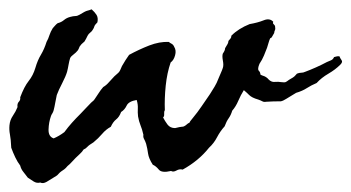

<svg xmlns="http://www.w3.org/2000/svg" viewBox="-51 -372 768 420"><path d="M66.4 -69.3Q78.1 -74.2 89.8 -83Q97.7 -93.8 106.4 -103.5Q115.2 -113.3 125 -123Q130.9 -128.9 136.2 -134.8Q141.6 -140.6 148.4 -147.5Q150.4 -149.4 152.3 -150.9Q154.3 -152.3 156.2 -155.3Q161.1 -162.1 165 -168.5Q168.9 -174.8 174.8 -181.6Q181.6 -185.5 187.5 -192.4Q193.4 -199.2 199.2 -205.1Q201.2 -207 203.6 -209Q206.1 -210.9 208 -212.9Q210.9 -215.8 212.4 -219.7Q213.9 -223.6 215.8 -227.5Q223.6 -241.2 231.4 -252Q252.9 -263.7 275.4 -272.5Q297.9 -281.2 318.4 -280.3Q320.3 -278.3 324.2 -276.4Q328.1 -274.4 330.1 -269.5Q335 -261.7 332 -251Q329.1 -240.2 322.3 -235.4Q314.5 -212.9 311.5 -184.6Q308.6 -156.2 309.6 -130.9Q307.6 -127.9 308.1 -122.6Q308.6 -117.2 305.7 -115.2Q309.6 -107.4 315.4 -99.6Q321.3 -91.8 332 -91.8Q343.8 -94.7 346.7 -94.7Q349.6 -94.7 351.6 -95.7Q355.5 -97.7 357.9 -100.1Q360.4 -102.5 363.3 -103.5Q365.2 -107.4 367.2 -109.4Q369.1 -111.3 371.1 -114.3Q380.9 -126 390.1 -139.6Q399.4 -153.3 408.2 -166Q414.1 -175.8 418.5 -182.6Q422.9 -189.5 427.7 -202.1Q429.7 -207 432.1 -212.4Q434.6 -217.8 436.5 -223.6Q438.5 -229.5 436.5 -239.7Q434.6 -250 436.5 -254.9Q441.4 -261.7 441.4 -266.6Q448.2 -277.3 448.2 -279.3Q448.2 -281.2 449.2 -283.2Q451.2 -285.2 453.1 -287.6Q455.1 -290 455.1 -293.9Q470.7 -309.6 495.1 -319.3Q512.7 -322.3 525.9 -327.6Q539.1 -333 546.9 -324.2Q544.9 -321.3 547.9 -318.8Q550.8 -316.4 550.8 -313.5Q551.8 -308.6 550.3 -305.7Q548.8 -302.7 548.8 -299.8Q543 -289.1 542 -289.1Q541 -289.1 540 -288.1Q538.1 -284.2 536.6 -278.8Q535.2 -273.4 533.2 -267.6Q530.3 -259.8 526.4 -250.5Q522.5 -241.2 516.6 -232.4Q511.7 -220.7 515.1 -217.3Q518.6 -213.9 518.6 -209Q521.5 -207 524.9 -206.1Q528.3 -205.1 531.2 -203.1Q534.2 -201.2 536.6 -198.2Q539.1 -195.3 543.9 -193.4Q546.9 -192.4 552.2 -192.9Q557.6 -193.4 563.5 -192.4Q571.3 -191.4 573.7 -192.4Q576.2 -193.4 581.1 -197.3Q591.8 -203.1 594.2 -206.1Q596.7 -209 598.6 -210.9Q603.5 -212.9 607.9 -212.9Q612.3 -212.9 616.2 -214.8Q627 -218.8 640.1 -224.6Q653.3 -230.5 664.1 -236.3Q668.9 -238.3 673.3 -240.2Q677.7 -242.2 679.7 -247.1Q683.6 -248 685.1 -248.5Q686.5 -249 691.4 -249Q693.4 -244.1 696.3 -240.2Q699.2 -236.3 693.4 -230.5Q682.6 -219.7 667.5 -210.9Q652.3 -202.1 641.6 -190.4Q629.9 -185.5 620.1 -179.2Q610.4 -172.9 596.7 -168.9Q582 -160.2 575.2 -155.8Q568.4 -151.4 563.5 -150.4Q545.9 -150.4 531.2 -149.4Q526.4 -148.4 522.9 -150.4Q519.5 -152.3 513.7 -154.3Q500 -158.2 494.1 -164.1Q488.3 -169.9 482.4 -174.8Q475.6 -164.1 470.2 -151.4Q464.8 -138.7 457 -129.9Q454.1 -120.1 449.2 -113.3Q444.3 -106.4 440.4 -95.7Q430.7 -85 423.8 -71.8Q417 -58.6 406.2 -48.8Q383.8 -20.5 348.6 -1Q341.8 -2.9 335 1Q328.1 4.9 323.2 2Q302.7 6.8 296.4 -1Q290 -8.8 283.2 -11.7Q274.4 -25.4 272.9 -36.1Q271.5 -46.9 268.6 -57.6Q266.6 -63.5 264.2 -67.9Q261.7 -72.3 262.7 -77.1Q259.8 -89.8 256.3 -98.1Q252.9 -106.4 251 -117.2Q250 -126 250.5 -134.8Q251 -143.6 248 -153.3Q230.5 -150.4 226.1 -141.1Q221.7 -131.8 213.9 -127Q210 -116.2 203.1 -110.8Q196.3 -105.5 191.4 -94.7Q180.7 -88.9 172.4 -79.1Q164.1 -69.3 153.3 -60.5Q143.6 -54.7 140.1 -50.8Q136.7 -46.9 131.8 -44.9Q128.9 -40 124 -35.6Q119.1 -31.2 114.3 -26.4Q109.4 -21.5 105.5 -17.1Q101.6 -12.7 96.7 -8.8Q92.8 -3.9 89.4 -1.5Q85.9 1 83 2.9Q80.1 4.9 77.1 8.3Q74.2 11.7 72.3 12.7Q58.6 21.5 50.8 25.9Q43 30.3 37.1 27.3Q29.3 29.3 22.5 24.9Q15.6 20.5 9.8 16.6Q4.9 9.8 0 3.9Q-4.9 -2 -6.8 -9.8Q-12.7 -17.6 -17.6 -27.8Q-22.5 -38.1 -26.4 -48.8Q-27.3 -68.4 -29.3 -78.1Q-31.2 -87.9 -30.3 -97.7Q-29.3 -109.4 -22.9 -118.7Q-16.6 -127.9 -12.7 -137.7Q-13.7 -145.5 -9.8 -149.4Q-5.9 -153.3 -6.8 -159.2Q2 -182.6 11.7 -194.8Q21.5 -207 26.4 -223.6Q31.2 -240.2 38.6 -252.4Q45.9 -264.6 50.8 -280.3Q54.7 -287.1 57.1 -294.9Q59.6 -302.7 64.5 -310.5Q67.4 -313.5 69.8 -316.4Q72.3 -319.3 75.2 -321.3Q83 -323.2 88.9 -328.1Q94.7 -333 102.5 -335Q109.4 -336.9 113.8 -336.9Q118.2 -336.9 123 -339.8Q135.7 -347.7 140.1 -348.6Q144.5 -349.6 149.4 -351.6Q156.2 -345.7 160.2 -339.4Q164.1 -333 162.1 -323.2Q156.2 -317.4 155.3 -314Q154.3 -310.5 152.3 -307.6Q150.4 -303.7 146.5 -300.8Q142.6 -297.9 140.6 -293.9Q138.7 -290 137.2 -287.1Q135.7 -284.2 133.8 -281.2Q131.8 -279.3 129.4 -277.3Q127 -275.4 125 -272.5Q123 -270.5 122.1 -267.6Q121.1 -264.6 119.1 -261.7Q115.2 -256.8 109.9 -252.9Q104.5 -249 102.5 -245.1Q100.6 -239.3 99.1 -231Q97.7 -222.7 95.7 -214.8Q92.8 -205.1 85 -189.9Q77.1 -174.8 73.2 -164.1Q71.3 -155.3 69.8 -147Q68.4 -138.7 66.4 -130.9Q65.4 -127 63.5 -124Q61.5 -121.1 60.5 -118.2Q55.7 -104.5 55.2 -88.9Q54.7 -73.2 66.4 -69.3Z"/></svg>

Font: Seaweed Script
Style: Regular
Weight: 400
Designer: Squid
Foundry: Font Diner, Inc DBA Neapolitan
Version: Version 1.000